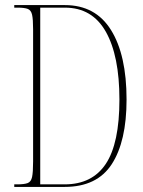

<svg xmlns="http://www.w3.org/2000/svg" viewBox="-20 -734 562 754"><path d="M36 0V-10H48Q75 -10 88.5 -15Q102 -20 106 -39Q110 -58 110 -100V-619Q110 -658 106 -676Q102 -694 89 -699Q76 -704 49 -704H36V-714H235Q355 -714 416 -616Q477 -518 477 -343Q477 -179 419 -89.5Q361 0 234 0ZM234 -10Q342 -10 395.5 -90.5Q449 -171 449 -343Q449 -515 395.5 -609.5Q342 -704 235 -704H138V-10Z"/></svg>

Font: Noto Serif Display ExtraCondensed Thin
Style: Regular
Weight: 100
Width: 2
Designer: Monotype Design Team
Foundry: Monotype Imaging Inc.
Version: Version 2.009